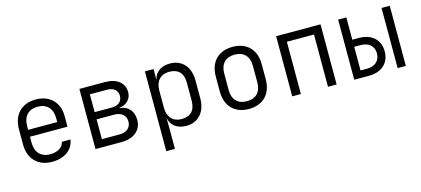

<svg xmlns="http://www.w3.org/2000/svg" viewBox="-59 -1038 3718 1696"><g transform="rotate(-15 1800.0 -190.0)"><path d="M300 10C413 10 493 -47 506 -139H427C418 -90 369 -59 300 -59C218 -59 167 -112 167 -197V-255H510V-353C510 -478 428 -560 300 -560C172 -560 90 -478 90 -345V-205C90 -72 172 10 300 10ZM167 -318V-353C167 -442 216 -494 300 -494C384 -494 433 -442 433 -353V-318Z M698 0H936C1049 0 1121 -60 1121 -154C1121 -234 1074 -289 997 -294V-298C1062 -303 1107 -350 1107 -412C1107 -497 1039 -550 932 -550H698ZM775 -317V-480H932C991 -480 1028 -449 1028 -399C1028 -348 991 -317 932 -317ZM775 -70V-251H936C1002 -251 1042 -216 1042 -161C1042 -104 1002 -70 936 -70Z M1297 180H1376V15L1375 -102H1376C1388 -33 1445 10 1527 10C1637 10 1708 -69 1708 -194V-357C1708 -482 1637 -560 1527 -560C1445 -560 1389 -518 1376 -450V-550H1297ZM1502 -59C1424 -59 1376 -110 1376 -197V-353C1376 -440 1424 -491 1502 -491C1582 -491 1629 -449 1629 -357V-194C1629 -101 1582 -59 1502 -59Z M2100 9C2229 9 2310 -72 2310 -206V-344C2310 -479 2229 -559 2100 -559C1971 -559 1890 -479 1890 -344V-206C1890 -72 1972 9 2100 9ZM2100 -62C2018 -62 1969 -110 1969 -199V-351C1969 -440 2019 -488 2100 -488C2181 -488 2231 -440 2231 -351V-199C2231 -110 2182 -62 2100 -62Z M2497 0H2576V-478H2824V0H2903V-550H2497Z M3064 0H3198C3316 0 3389 -67 3389 -173C3389 -279 3316 -346 3198 -346H3139V-550H3064ZM3461 0H3536V-550H3461ZM3139 -65V-281H3198C3272 -281 3318 -240 3318 -173C3318 -106 3272 -65 3198 -65Z"/></g></svg>

Font: JetBrains Mono Light
Style: Regular
Weight: 336
Monospace: yes
Designer: Philipp Nurullin, Konstantin Bulenkov
Foundry: JetBrains
Version: Version 2.305